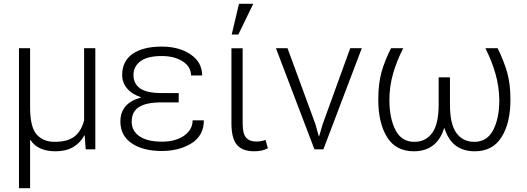

<svg xmlns="http://www.w3.org/2000/svg" viewBox="-20 -780 2753 1003"><path d="M137.2 -528.3V-219.2Q137.2 -116.2 171.4 -77.6Q205.6 -39.1 265.6 -39.1Q334 -39.1 369.6 -67.4Q405.3 -95.7 419.4 -151.4V-528.3H478V0H427.7L422.4 -73.2H420.9Q398.4 -32.2 361.1 -11Q323.7 10.3 269.5 10.3Q226.1 10.3 192.9 -3.7Q159.7 -17.6 138.7 -49.3L137.2 -48.8V203.1H79.1V-528.3Z M608.9 -145Q608.9 -193.4 635.7 -224.6Q662.6 -255.9 716.3 -270.5V-272Q668.9 -288.1 643.6 -318.4Q618.2 -348.6 618.2 -387.7Q618.2 -460.4 672.6 -498.5Q727.1 -536.6 825.2 -536.6Q915.5 -536.6 975.8 -495.6Q1036.1 -454.6 1036.1 -385.7H978Q978 -431.2 934.6 -459.2Q891.1 -487.3 825.2 -487.3Q750 -487.3 713.6 -460Q677.2 -432.6 677.2 -388.7Q677.2 -342.8 711.9 -318.4Q746.6 -293.9 823.2 -293.9H913.6V-245.1H823.2Q744.1 -245.1 706.1 -220.9Q668 -196.8 668 -144Q668 -96.2 708.7 -68.1Q749.5 -40 825.2 -40Q897.9 -40 942.1 -71.5Q986.3 -103 986.3 -151.4H1044.9Q1044.9 -71.8 980.5 -31.5Q916 8.8 825.2 8.8Q727.1 8.8 668 -31.5Q608.9 -71.8 608.9 -145Z M1247.6 -527.8V-133.8Q1247.6 -81.1 1265.9 -60.8Q1284.2 -40.5 1318.4 -40.5Q1331.5 -40.5 1342.5 -42.5Q1353.5 -44.4 1367.2 -48.8L1379.4 -5.4Q1362.3 3.4 1345.2 6.8Q1328.1 10.3 1307.6 10.3Q1246.6 10.3 1217.8 -23.2Q1189 -56.6 1189 -136.2V-527.8ZM1228.5 -760.3H1303.2L1225.1 -599.6H1190.4Z M1627.4 -132.3 1645.5 -67.9H1647L1666 -132.3L1809.6 -528.3H1870.1L1669.4 0H1622.6L1421.4 -528.3H1481.9Z M2086.4 -528.3Q2052.2 -460.9 2033.4 -395.5Q2014.6 -330.1 2014.2 -258.3Q2014.2 -162.6 2045.9 -100.8Q2077.6 -39.1 2144.5 -39.1Q2203.6 -39.1 2237.5 -85.2Q2271.5 -131.3 2271.5 -233.4V-376H2330.6V-233.4Q2330.6 -131.3 2364.3 -85.2Q2397.9 -39.1 2458 -39.1Q2524.4 -39.1 2556.4 -100.6Q2588.4 -162.1 2588.4 -258.3Q2586.9 -330.1 2568.1 -395.5Q2549.3 -460.9 2515.6 -528.3H2579.6Q2610.8 -464.8 2628.7 -404.3Q2646.5 -343.8 2646.5 -259.3Q2646.5 -137.7 2600.1 -63.7Q2553.7 10.3 2460.4 10.3Q2400.4 10.3 2360.6 -19.5Q2320.8 -49.3 2301.8 -110.8H2300.3Q2280.8 -49.3 2241 -19.5Q2201.2 10.3 2141.6 10.3Q2047.9 10.3 2002 -63.7Q1956.1 -137.7 1956.1 -259.3Q1956.1 -344.2 1973.6 -405.5Q1991.2 -466.8 2022.9 -528.3Z"/></svg>

Font: Roboto Web
Style: Light
Weight: 300
Designer: Google
Version: Version 1.200310; 2013